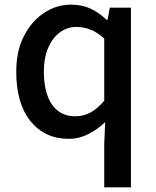

<svg xmlns="http://www.w3.org/2000/svg" viewBox="-20 -584 670 827"><path d="M429 223V37L433 -58Q402 -28 361.5 -7Q321 14 276 14Q173 14 111.5 -62Q50 -138 50 -275Q50 -365 83.5 -429.5Q117 -494 170.5 -529Q224 -564 285 -564Q332 -564 368.5 -547.5Q405 -531 440 -498H443L453 -551H544V223ZM304 -83Q339 -83 369 -99Q399 -115 429 -150V-418Q398 -446 368.5 -457Q339 -468 308 -468Q270 -468 238.5 -445Q207 -422 188 -379Q169 -336 169 -276Q169 -183 204.5 -133Q240 -83 304 -83Z"/></svg>

Font: Source Han Sans Medium
Style: Regular
Weight: 500
Designer: Ryoko NISHIZUKA Ë•øÂ°öÊ∂ºÂ≠ê (kana, bopomofo & ideographs); Paul D. Hunt (Latin, Greek & Cyrillic); Sandoll Communicatio
Foundry: Adobe
Version: Version 2.004;hotconv 1.0.118;makeotfexe 2.5.65603